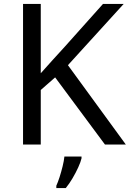

<svg xmlns="http://www.w3.org/2000/svg" viewBox="-20 -734 659 975"><path d="M619 0H513L260 -341L187 -277V0H97V-714H187V-362Q217 -396 248 -430Q279 -464 310 -498L503 -714H608L325 -403ZM394 70Q390 88 377.5 115.5Q365 143 348.5 171Q332 199 314 221H266V209Q274 192 282.5 165.5Q291 139 298 110.5Q305 82 307 61H394Z"/></svg>

Font: Noto Sans Phoenician
Style: Regular
Weight: 400
Designer: Monotype Design Team
Foundry: Monotype Imaging Inc.
Version: Version 2.001; ttfautohint (v1.8.4.7-5d5b)